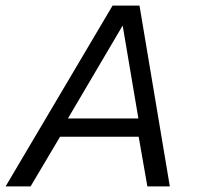

<svg xmlns="http://www.w3.org/2000/svg" viewBox="-27 -664 732 684"><path d="M-7 0 374 -644H470L578 0H498L467 -177H187L82 0ZM215 -242H466L410 -573Z"/></svg>

Font: Kanit Light
Style: Italic
Weight: 300
Italic angle: -12°
Designer: Katatrad Team
Foundry: CadsonDemak
Version: Version 2.000; ttfautohint (v1.8.3)